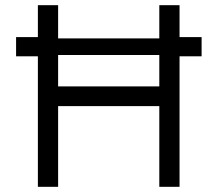

<svg xmlns="http://www.w3.org/2000/svg" viewBox="-20 -720 839 740"><path d="M126 0V-503H42V-577H126V-700H204V-572H594V-700H672V-577H757V-503H672V0H594V-311H204V0ZM204 -387H594V-508H204Z"/></svg>

Font: Lexend Deca Light
Style: Regular
Weight: 300
Designer: Bonnie Shaver-Troup, Thomas Jockin
Foundry: Lexend
Version: Version 1.008; ttfautohint (v1.8.4.7-5d5b)